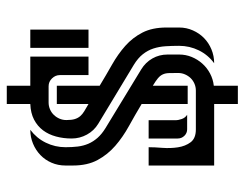

<svg xmlns="http://www.w3.org/2000/svg" viewBox="-94 -592 687 538"><g transform="rotate(-90 249.0 -322.5)"><path d="M227.1 -139.6V-268.6Q196.3 -287.1 165.3 -304.2Q134.3 -321.3 109.9 -342.5Q85.4 -363.8 70.1 -392.1Q54.7 -420.4 54.7 -461.4V-481.9Q54.7 -502.9 62.5 -521Q70.3 -539.1 84 -552.2Q97.7 -565.4 116 -573Q134.3 -580.6 154.8 -580.6Q131.3 -563 118.7 -537.1Q106 -511.2 106 -481.9Q106 -463.4 107.9 -447.5Q109.9 -431.6 115.7 -418Q121.6 -404.3 132.1 -392.3Q142.6 -380.4 159.2 -370.1L323.7 -270Q343.8 -257.8 354.7 -238.5Q365.7 -219.2 365.7 -195.8V-163.6Q365.7 -145 358.9 -128.4Q352.1 -111.8 340.3 -98.6Q328.6 -85.4 312.5 -76.9Q296.4 -68.4 278.3 -66.4V1H227.1V-65.4H54.7V-249H106Q106 -232.9 104.2 -210.4Q102.5 -188 105.7 -167Q108.9 -146 119.9 -131.3Q130.9 -116.7 155.8 -116.7H264.6Q274.9 -116.7 283.9 -120.6Q293 -124.5 299.6 -131.3Q306.2 -138.2 310.1 -147.2Q314 -156.2 314 -166.5Q314 -181.6 313.7 -191.7Q313.5 -201.7 310.1 -209.2Q306.6 -216.8 299.3 -222.9Q292 -229 278.3 -237.3V-139.6ZM231.4 -529.3Q221.2 -529.3 212.2 -525.4Q203.1 -521.5 196.5 -514.6Q189.9 -507.8 186 -498.8Q182.1 -489.7 182.1 -479.5Q182.1 -464.8 184.8 -456.1Q187.5 -447.3 192.9 -440.9Q198.2 -434.6 206.8 -429.4Q215.3 -424.3 227.1 -417.5V-506.3H278.3V-386.2Q308.1 -368.2 337.4 -351.6Q366.7 -335 389.9 -314.5Q413.1 -293.9 427.2 -266.4Q441.4 -238.8 441.4 -199.2V-163.6Q441.4 -143.1 433.3 -125Q425.3 -106.9 411.9 -93.8Q398.4 -80.6 380.1 -73Q361.8 -65.4 341.3 -65.4Q364.7 -82.5 377.4 -108.4Q390.1 -134.3 390.1 -163.6Q390.1 -183.6 388.9 -201.7Q387.7 -219.7 382.6 -235.6Q377.4 -251.5 366.7 -265.1Q356 -278.8 336.9 -290.5L171.9 -390.1Q152.3 -401.9 141.4 -421.9Q130.4 -441.9 130.4 -464.8Q130.4 -487.8 136 -508.5Q141.6 -529.3 153.3 -544.9Q165 -560.5 183.3 -570.1Q201.7 -579.6 227.1 -580.6V-646.5H278.3V-580.6H359.9V-417.5H308.1V-497.6Q308.1 -510.3 298.8 -519.8Q289.6 -529.3 276.9 -529.3ZM435.5 -580.6V-417.5H384.3V-580.6ZM181.6 -174.8Q181.6 -165.5 185.1 -156Q188.5 -146.5 196.8 -141.1H156.2Q145.5 -141.1 137.9 -148.9Q130.4 -156.7 130.4 -167.5V-249H181.6Z"/></g></svg>

Font: Isar CAT
Style: Regular
Weight: 400
Designer: Digitized by Peter Wiegel
Foundry: CAT-Fonts, Peter Wiegel
Version: Version 1.000; ttfautohint (v1.3)